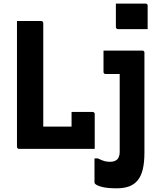

<svg xmlns="http://www.w3.org/2000/svg" viewBox="-20 -815 890 1051"><path d="M83.9 0Q81.8 0 79.8 -0.9Q77.8 -1.9 76.3 -3.4Q74.8 -4.9 73.9 -6.9Q72.9 -8.9 72.9 -11Q72.9 -62.9 72.9 -114.5Q72.9 -166.2 72.9 -218.2Q72.9 -270.1 72.9 -321.1Q72.9 -372.1 72.9 -422.6Q72.9 -473 72.9 -521.5Q72.9 -570 72.9 -617.1Q72.9 -637.8 72.9 -658.5Q72.9 -679.3 72.9 -700Q95.3 -700 117.2 -700Q139 -700 161.3 -700Q183.6 -700 205.8 -700Q209 -700 211.4 -698.5Q213.8 -697 215.3 -694.6Q216.8 -692.1 216.8 -689Q216.8 -642.8 216.8 -595.3Q216.8 -547.8 216.8 -500.7Q216.8 -453.6 216.8 -405.6Q216.8 -357.7 216.8 -310.6Q216.8 -263.5 216.8 -216.4Q216.8 -169.3 216.8 -122.1H390.7Q417.3 -122.1 435.6 -115.5Q453.9 -108.9 466.1 -94.1Q478.2 -79.4 485.8 -56.4Q493.4 -33.5 498.5 0ZM371.7 -202.1Q392.4 -202.1 411.2 -202.1Q430.1 -202.1 448.6 -202.1Q467 -202.1 487.5 -202.1Q490.7 -202.1 493.1 -200.6Q495.5 -199.1 497 -196.6Q498.5 -194.2 498.5 -191.1Q498.5 -172.2 498.5 -147.6Q498.5 -123 498.5 -96Q498.5 -69 498.5 -43.9Q498.5 -18.9 498.5 0Q450.4 -4.3 422.3 -18.4Q394.2 -32.5 383 -55.3Q371.7 -78.1 371.7 -107.8Q371.7 -122 371.7 -138.9Q371.7 -155.8 371.7 -172.7Q371.7 -189.6 371.7 -202.1ZM759.6 -538Q763.6 -538 765.7 -536.5Q767.8 -535 769.2 -532.9Q770.6 -530.8 770.6 -527Q770.6 -476.2 770.6 -424.5Q770.6 -372.8 770.6 -319.9Q770.6 -266.9 770.6 -211.8Q770.6 -156.7 770.6 -99.1Q770.6 -41.4 770.6 20.6Q770.6 75.1 761.3 112.8Q751.9 150.6 732.8 173.1Q713.6 195.7 685.4 205.8Q657.2 215.8 618.7 215.8Q569.3 215.8 540 208.6Q510.8 201.4 500.2 191Q499.2 189 498.2 187.1Q497.2 185.1 497.2 183Q497.2 151.8 497.2 117.2Q497.2 82.6 497.2 52.2H516Q536.3 62.4 550.5 66.5Q564.6 70.7 582.4 70.7Q595.7 70.7 605.3 67.2Q614.9 63.8 621.6 57.8Q626.2 53 629.1 47.1Q631.9 41.1 633.6 33.5Q635.2 25.8 635.2 16.3Q635.2 -49.7 635.2 -106.8Q635.2 -164 635.2 -215.1Q635.2 -266.3 635.2 -314Q635.2 -361.7 635.2 -409.8H628.5Q623.7 -409.8 615.1 -409.8Q606.4 -409.8 596 -409.8Q585.7 -409.8 575.7 -409.8Q565.8 -409.8 557.6 -409.8Q552.7 -409.8 549.7 -412.9Q546.6 -416 546.6 -420.8Q546.6 -450.3 546.6 -479.4Q546.6 -508.5 546.6 -538Q581.5 -538 611.8 -538Q642.1 -538 668 -538Q694 -538 717 -538Q740 -538 759.6 -538ZM614.3 -795.3Q633.5 -795.3 654 -795.3Q674.4 -795.3 695.7 -795.3Q717 -795.3 737.5 -795.3Q757.9 -795.3 777.2 -795.3Q782.2 -795.3 785.2 -792.3Q788.2 -789.3 788.2 -784.3V-655.5Q768.9 -655.5 748.5 -655.5Q728 -655.5 706.7 -655.5Q685.4 -655.5 665 -655.5Q644.5 -655.5 625.3 -655.5Q622.3 -655.5 619.8 -657Q617.3 -658.5 615.8 -661Q614.3 -663.5 614.3 -666.5Z"/></svg>

Font: Recursive Sans Linear Light
Style: Regular
Weight: 300
Version: Version 1.085